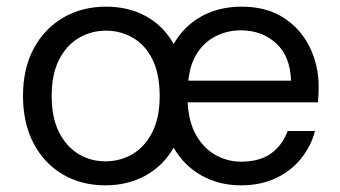

<svg xmlns="http://www.w3.org/2000/svg" viewBox="-20 -544 1020 576"><path d="M296 12Q224 12 168 -21Q112 -54 80.5 -114.5Q49 -175 49 -256Q49 -338 81 -398Q113 -458 169.5 -491Q226 -524 298 -524Q366 -524 418.5 -495Q471 -466 501 -412Q532 -466 584.5 -495Q637 -524 705 -524Q779 -524 830.5 -491Q882 -458 909 -403Q936 -348 936 -283Q936 -273 935.5 -262Q935 -251 934 -237H543Q546 -177 569 -137.5Q592 -98 627.5 -78.5Q663 -59 703 -59Q759 -59 793 -83.5Q827 -108 843 -151H925Q913 -105 883 -68Q853 -31 807.5 -9.5Q762 12 703 12Q637 12 584.5 -17.5Q532 -47 501 -101Q470 -47 417 -17.5Q364 12 296 12ZM296 -60Q341 -60 378 -82Q415 -104 437 -147.5Q459 -191 459 -256Q459 -322 437.5 -365.5Q416 -409 379 -430.5Q342 -452 298 -452Q254 -452 217 -430.5Q180 -409 157.5 -365.5Q135 -322 135 -256Q135 -191 157 -147.5Q179 -104 215.5 -82Q252 -60 296 -60ZM545 -302H853Q851 -375 808.5 -414Q766 -453 702 -453Q663 -453 628.5 -436Q594 -419 572 -385.5Q550 -352 545 -302Z"/></svg>

Font: DM Sans 12pt
Style: Regular
Weight: 400
Version: Version 4.004;gftools[0.9.30]